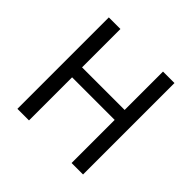

<svg xmlns="http://www.w3.org/2000/svg" viewBox="-181 -912 1090 1090"><g transform="rotate(45 364.0 -367.0)"><path d="M100 0H193V-346H535V0H627V-734H535V-426H193V-734H100Z"/></g></svg>

Font: DAIFUKU Sans JP
Style: Regular
Weight: 400
Designer: Original font ‘Source Han Sans JP’ : Ryoko NISHIZUKA  (kana, bopomofo & ideographs); Paul D. Hunt (Latin, Greek & Cyrill
Foundry: Daifuku
Version: Version 1.001